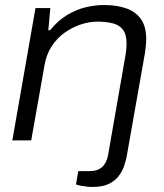

<svg xmlns="http://www.w3.org/2000/svg" viewBox="-20 -558 650 763"><path d="M347 185Q336 185 324 183.5Q312 182 301 180Q290 178 282 175L291 122H337Q367 122 385 106.5Q403 91 409 61L479 -340Q481 -352 482 -363Q483 -374 483 -384Q483 -421 468.5 -440Q454 -459 427.5 -465.5Q401 -472 367 -472Q334 -472 300 -460.5Q266 -449 236 -427.5Q206 -406 185 -373.5Q164 -341 157 -299L104 0H29L121 -526H180L172 -438H179Q211 -477 247 -498.5Q283 -520 320 -529Q357 -538 393 -538Q445 -538 482.5 -524.5Q520 -511 540.5 -481.5Q561 -452 561 -403Q561 -391 559.5 -376.5Q558 -362 556 -347L485 55Q481 80 472.5 103.5Q464 127 448.5 145.5Q433 164 408.5 174.5Q384 185 347 185Z"/></svg>

Font: Archivo SemiExpanded Light
Style: Italic
Weight: 300
Width: 6
Italic angle: -10°
Designer: Hector Gatti
Foundry: Omnibus-Type
Version: Version 2.001